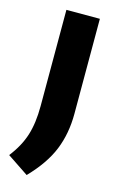

<svg xmlns="http://www.w3.org/2000/svg" viewBox="-136 -597 548 884"><g transform="rotate(15 137.5 -155.0)"><path d="M86 235.5 -15.5 167.5Q29 110.5 47.5 51.8Q66 -7 66 -87.5V-546.5H225.5V-94Q225.5 0.5 194 78.5Q162.5 156.5 86 235.5Z"/></g></svg>

Font: Encode Sans Semi Expanded
Style: Bold
Weight: 700
Width: 6
Designer: Multiple Designers
Foundry: Impallari Type
Version: Version 3.000; ttfautohint (v1.8.3) -l 8 -r 50 -G 200 -x 14 